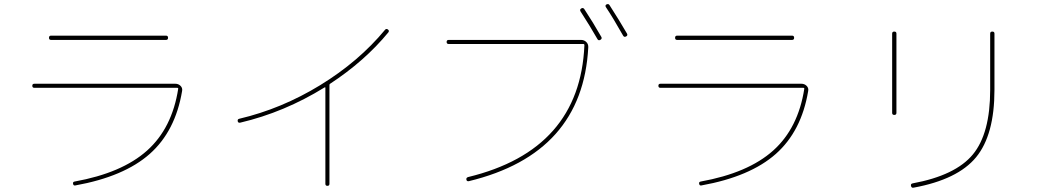

<svg xmlns="http://www.w3.org/2000/svg" viewBox="-20 -871 5040 920"><path d="M144.5 -450.2Q134.8 -450.2 134.8 -460Q134.8 -469.7 144.5 -469.7H820.3Q835 -469.7 845.2 -459.5Q855.5 -449.2 852.5 -434.6Q820.3 -242.2 697.3 -133.3Q574.2 -24.4 340.8 17.6Q332 19.5 330.1 9.8Q328.1 1 336.9 -1Q564.5 -42 684.6 -149.4Q804.7 -256.8 834 -446.3Q834 -450.2 830.1 -450.2ZM224.6 -679.7Q214.8 -679.7 214.8 -689.9Q214.8 -700.2 224.6 -700.2H775.4Q785.2 -700.2 785.2 -689.9Q785.2 -679.7 775.4 -679.7Z M1130.9 -283.2Q1121.1 -281.2 1119.1 -290Q1117.2 -299.8 1126 -301.8Q1329.1 -349.6 1514.2 -462.9Q1699.2 -576.2 1825.2 -728.5Q1831.1 -735.4 1838.9 -729.5Q1846.7 -723.6 1840.8 -715.8Q1727.5 -578.1 1560.5 -468.8Q1558.6 -467.8 1558.6 -461.9V-460V9.8Q1558.6 19.5 1548.8 19.5Q1539.1 19.5 1539.1 9.8V-450.2Q1539.1 -454.1 1535.2 -452.1Q1342.8 -333 1130.9 -283.2Z M2129.9 -660.2Q2120.1 -660.2 2120.1 -669.9Q2120.1 -679.7 2129.9 -679.7H2764.6Q2779.3 -679.7 2789.6 -669.4Q2799.8 -659.2 2798.8 -643.6Q2771.5 -134.8 2226.6 -2.9Q2216.8 -1 2214.8 -9.8Q2212.9 -19.5 2222.7 -22.5Q2758.8 -152.3 2780.3 -654.3Q2780.3 -660.2 2775.4 -660.2ZM2842.8 -683.6Q2809.6 -742.2 2761.7 -816.4Q2756.8 -825.2 2764.6 -830.1Q2773.4 -835.9 2779.3 -828.1Q2822.3 -762.7 2861.3 -694.3Q2866.2 -685.5 2856.9 -680.2Q2847.7 -674.8 2842.8 -683.6ZM2900.4 -846.7Q2948.2 -772.5 2984.4 -710Q2989.3 -701.2 2980 -696.3Q2970.7 -691.4 2965.8 -700.2Q2916 -788.1 2883.8 -835.9Q2877.9 -844.7 2885.7 -849.6Q2895.5 -854.5 2900.4 -846.7Z M3144.5 -450.2Q3134.8 -450.2 3134.8 -460Q3134.8 -469.7 3144.5 -469.7H3820.3Q3835 -469.7 3845.2 -459.5Q3855.5 -449.2 3852.5 -434.6Q3820.3 -242.2 3697.3 -133.3Q3574.2 -24.4 3340.8 17.6Q3332 19.5 3330.1 9.8Q3328.1 1 3336.9 -1Q3564.5 -42 3684.6 -149.4Q3804.7 -256.8 3834 -446.3Q3834 -450.2 3830.1 -450.2ZM3224.6 -679.7Q3214.8 -679.7 3214.8 -689.9Q3214.8 -700.2 3224.6 -700.2H3775.4Q3785.2 -700.2 3785.2 -689.9Q3785.2 -679.7 3775.4 -679.7Z M4357.4 28.3Q4347.7 30.3 4345.2 20Q4342.8 9.8 4352.5 7.8Q4558.6 -30.3 4641.6 -130.9Q4724.6 -231.4 4724.6 -440.4V-710Q4724.6 -719.7 4734.9 -719.7Q4745.1 -719.7 4745.1 -710V-440.4Q4745.1 -224.6 4657.2 -117.7Q4569.3 -10.7 4357.4 28.3ZM4254.9 -330.1V-710Q4254.9 -719.7 4265.1 -719.7Q4275.4 -719.7 4275.4 -710V-330.1Q4275.4 -320.3 4265.1 -320.3Q4254.9 -320.3 4254.9 -330.1Z"/></svg>

Font: Rounded-X Mgen+ 2m thin
Style: Regular
Weight: 100
Designer: [Source Han Sans]
Ryoko NISHIZUKA  (kana & ideographs); Paul D. Hunt (Latin, Greek & Cyrillic); Wenlong ZHANG  (bopomofo
Version: Version 1.059.20150602